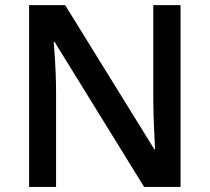

<svg xmlns="http://www.w3.org/2000/svg" viewBox="-20 -734 823 754"><path d="M689 0H545.9L194.8 -568.8H190.9L193.4 -537.1Q200.2 -446.3 200.2 -371.1V0H94.2V-713.9H235.8L585.9 -147.9H588.9Q587.9 -159.2 585 -229.7Q582 -300.3 582 -339.8V-713.9H689Z"/></svg>

Font: f41525491657056   
Style: Regular
Weight: 600
Foundry: Ascender Corporation
Version: Version 1.10